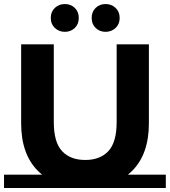

<svg xmlns="http://www.w3.org/2000/svg" viewBox="-28 -920 843 953"><path d="M394 12Q245 12 161 -71Q77 -154 77 -308V-700H239V-314Q239 -214 280 -170Q321 -126 395 -126Q469 -126 510 -170Q551 -214 551 -314V-700H711V-308Q711 -154 627 -71Q543 12 394 12ZM-8 13V-53H795V13ZM496 -762Q467 -762 447 -781Q427 -800 427 -831Q427 -862 447 -881Q467 -900 496 -900Q525 -900 545.5 -881Q566 -862 566 -831Q566 -800 545.5 -781Q525 -762 496 -762ZM294 -762Q265 -762 244.5 -781Q224 -800 224 -831Q224 -862 244.5 -881Q265 -900 294 -900Q323 -900 343 -881Q363 -862 363 -831Q363 -800 343 -781Q323 -762 294 -762Z"/></svg>

Font: Montserrat Underline Thin
Style: Bold
Weight: 700
Version: Version 9.000